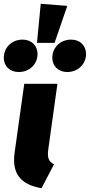

<svg xmlns="http://www.w3.org/2000/svg" viewBox="-45 -975 474 1013"><path d="M170 -955 150 -749H243L310 -944ZM74 -766C18 -766 -25 -725 -25 -670C-25 -627 6 -595 54 -595C110 -595 153 -636 153 -690C153 -734 122 -766 74 -766ZM330 -766C274 -766 231 -725 231 -670C231 -627 262 -595 310 -595C365 -595 409 -636 409 -690C409 -734 378 -766 330 -766ZM258 -533H83L32 -169C16 -53 70 0 174 18L240 -108C210 -124 204 -143 210 -189Z"/></svg>

Font: Fira Sans ExtraBold
Style: Italic
Weight: 800
Italic angle: -8°
Designer: bBox Type GmbH & Carrois Corporate GbR & Edenspiekermann AG
Foundry: bBox Type GmbH & Carrois Corporate GbR & Edenspiekermann AG
Version: Version 4.301;PS 004.301;hotconv 1.0.88;makeotf.lib2.5.64775